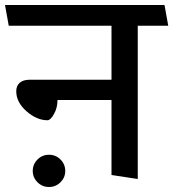

<svg xmlns="http://www.w3.org/2000/svg" viewBox="-31 -700 693 768"><path d="M415 -300H199Q199 -269 185 -244Q171 -219 159 -219Q116 -219 75 -255Q34 -291 34 -335Q34 -357 48 -369Q62 -381 87 -381H415V-597H4Q0 -618 -3.5 -638.5Q-7 -659 -11 -680H627L642 -597H520V16L415 0ZM165 48Q138 48 119 29Q100 10 100 -16Q100 -43 119 -62Q138 -81 165 -81Q192 -81 211 -62Q230 -43 230 -16Q230 10 211 29Q192 48 165 48Z"/></svg>

Font: Palanquin Medium
Style: Regular
Weight: 500
Designer: Pria Ravichandran
Version: Version 1.0.4